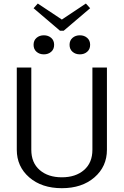

<svg xmlns="http://www.w3.org/2000/svg" viewBox="-20 -1022 682 1058"><path d="M476.7 -976.7 330.8 -852.5H310.8L165 -976.7L188.3 -1002.5L320.8 -914.2L453.3 -1002.5ZM181.2 -736.7Q165 -750.8 165 -775Q165 -799.2 181.2 -813.3Q197.5 -827.5 221.7 -827.5Q245.8 -827.5 262.1 -813.3Q278.3 -799.2 278.3 -775Q278.3 -750.8 262.1 -736.7Q245.8 -722.5 221.7 -722.5Q197.5 -722.5 181.2 -736.7ZM379.6 -736.7Q363.3 -750.8 363.3 -775Q363.3 -799.2 379.6 -813.3Q395.8 -827.5 420 -827.5Q444.2 -827.5 460.4 -813.3Q476.7 -799.2 476.7 -775Q476.7 -750.8 460.4 -736.7Q444.2 -722.5 420 -722.5Q395.8 -722.5 379.6 -736.7ZM72.5 -196.7V-650H152.5V-196.7Q152.5 -125 198.8 -85Q245 -45 320.8 -45Q396.7 -45 442.9 -85Q489.2 -125 489.2 -196.7V-650H569.2V-196.7Q569.2 -104.2 500.4 -44.6Q431.7 15 320.8 15Q210 15 141.2 -44.6Q72.5 -104.2 72.5 -196.7Z"/></svg>

Font: Boon
Style: Regular
Weight: 400
Designer: Sungsit Sawaiwan
Foundry: FontUni
Version: Version 3.0